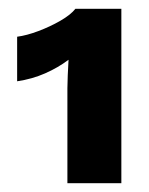

<svg xmlns="http://www.w3.org/2000/svg" viewBox="-20 -750 338 437"><path d="M151.6 -730H256.2V-333H133.4V-549.2Q133.4 -561.4 134.2 -578.5Q135 -595.6 136 -614Q112.2 -596 82.6 -583Q53 -570 19 -565V-666.4Q40.6 -669.2 67.4 -679.3Q94.2 -689.4 117.6 -702.9Q141 -716.4 151.6 -730Z"/></svg>

Font: Work Sans
Style: Regular
Weight: 400
Designer: Wei Huang
Foundry: Wei Huang
Version: Version 2.006; ttfautohint (v1.8.1.43-b0c9)